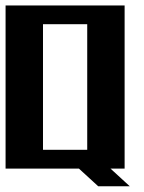

<svg xmlns="http://www.w3.org/2000/svg" viewBox="-20 -605 516 689"><path d="M0 0V-585.4H427.2V0H376.5L445.8 63.5H332.5L263.2 0ZM293 -67.4V-518.1H134.3V-67.4Z"/></svg>

Font: Aqlam Corner
Style: Regular
Weight: 400
Designer: Developer/ Husham Jawad
Version: Version 1.00;December 29, 2020;FontCreator 13.0.0.2683 32-bi